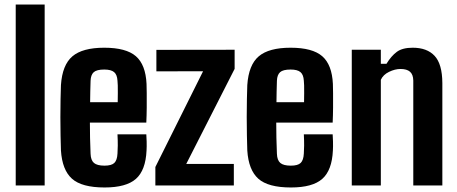

<svg xmlns="http://www.w3.org/2000/svg" viewBox="-20 -820 2023 849"><path d="M49.5 0V-800H177.5V0Z M442.5 9Q341.5 9 298.2 -29.8Q255 -68.5 249.5 -154.5Q248.5 -181.5 247.8 -220.8Q247 -260 247 -302.5Q247 -345 247.8 -382.8Q248.5 -420.5 249.5 -444Q255.5 -533 300.2 -571Q345 -609 441 -609Q537.5 -609 580.8 -571.5Q624 -534 628 -449Q628.5 -437 628.8 -408.2Q629 -379.5 628.8 -344Q628.5 -308.5 627 -278H377.5Q377.5 -245 378.2 -211Q379 -177 380.5 -140Q381.5 -111.5 395.5 -99.5Q409.5 -87.5 442 -87.5Q473 -87.5 485.5 -99.5Q498 -111.5 499.5 -141Q500.5 -155.5 500.8 -176.5Q501 -197.5 499.5 -226H627Q628 -216.5 628.5 -193.8Q629 -171 628 -154.5Q624 -67 581 -29Q538 9 442.5 9ZM378.5 -368H500.5Q501 -388.5 501 -408Q501 -427.5 500.8 -442.2Q500.5 -457 499.5 -463Q498 -490 484.5 -501.2Q471 -512.5 441 -512.5Q407.5 -512.5 394.5 -500.8Q381.5 -489 380.5 -463Q380 -438.5 379.2 -414.8Q378.5 -391 378.5 -368Z M667 0V-81.5L878 -505L671.5 -504.5V-599.5L1017.5 -600V-515.5L803.5 -95H1014V0Z M1266.5 9Q1165.5 9 1122.2 -29.8Q1079 -68.5 1073.5 -154.5Q1072.5 -181.5 1071.8 -220.8Q1071 -260 1071 -302.5Q1071 -345 1071.8 -382.8Q1072.5 -420.5 1073.5 -444Q1079.5 -533 1124.2 -571Q1169 -609 1265 -609Q1361.5 -609 1404.8 -571.5Q1448 -534 1452 -449Q1452.5 -437 1452.8 -408.2Q1453 -379.5 1452.8 -344Q1452.5 -308.5 1451 -278H1201.5Q1201.5 -245 1202.2 -211Q1203 -177 1204.5 -140Q1205.5 -111.5 1219.5 -99.5Q1233.5 -87.5 1266 -87.5Q1297 -87.5 1309.5 -99.5Q1322 -111.5 1323.5 -141Q1324.5 -155.5 1324.8 -176.5Q1325 -197.5 1323.5 -226H1451Q1452 -216.5 1452.5 -193.8Q1453 -171 1452 -154.5Q1448 -67 1405 -29Q1362 9 1266.5 9ZM1202.5 -368H1324.5Q1325 -388.5 1325 -408Q1325 -427.5 1324.8 -442.2Q1324.5 -457 1323.5 -463Q1322 -490 1308.5 -501.2Q1295 -512.5 1265 -512.5Q1231.5 -512.5 1218.5 -500.8Q1205.5 -489 1204.5 -463Q1204 -438.5 1203.2 -414.8Q1202.5 -391 1202.5 -368Z M1535.5 0V-600H1664V-538H1689Q1710 -572.5 1734.8 -590.8Q1759.5 -609 1805 -609Q1868.5 -609 1902 -572.8Q1935.5 -536.5 1936 -453V0H1807.5V-464Q1807 -490.5 1793 -502.8Q1779 -515 1751 -515Q1726.5 -515 1700.2 -502.2Q1674 -489.5 1664 -467V0Z"/></svg>

Font: Big Shoulders
Style: Bold
Weight: 700
Designer: Patric King
Foundry: XO Type Co
Version: Version 2.002